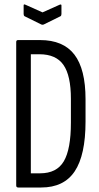

<svg xmlns="http://www.w3.org/2000/svg" viewBox="-20 -833 438 853"><path d="M61 0Q52 0 52 -9V-646Q52 -655 60 -655H158Q261 -655 310.5 -590.5Q360 -526 360 -392V-293Q360 -144 312 -72Q264 0 163 0ZM117 -63H158Q232 -63 263.5 -116.5Q295 -170 295 -288V-394Q295 -497 262 -544.5Q229 -592 155 -592H117ZM164 -724 89 -761Q85 -764 85 -771V-809Q85 -816 93 -812L169 -778L245 -812Q253 -815 253 -809V-771Q253 -764 249 -761L174 -724Q169 -722 164 -724Z"/></svg>

Font: Sofia Sans Extra Condensed
Style: Regular
Weight: 400
Designer: Botio Nikoltchev, Ani Petrova
Foundry: lettersoup
Version: Version 4.101